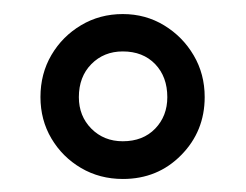

<svg xmlns="http://www.w3.org/2000/svg" viewBox="-20 -842 359 280"><path d="M159.2 -581Q125.5 -581 98.2 -597Q71 -613 55 -640Q39 -667 39 -700.5Q39 -734.5 55 -761.8Q71 -789 98.2 -805.2Q125.5 -821.5 159.1 -821.5Q192.3 -821.5 219.4 -805Q246.5 -788.5 262.5 -761.2Q278.5 -734 278.5 -700.5Q278.5 -650.5 244.2 -615.8Q210 -581 159.2 -581ZM159 -636Q188.5 -636 206.3 -654.4Q224 -672.8 224 -700.3Q224 -730 206.3 -748.5Q188.5 -767 159 -767Q131.5 -767 113.2 -748.5Q95 -730 95 -700.3Q95 -672.8 113.2 -654.4Q131.5 -636 159 -636Z"/></svg>

Font: Libre Caslon Text
Style: Regular
Weight: 400
Designer: Pablo Impallari, Rodrigo Fuenzalida, Katja Schimmel
Foundry: Pablo Impallari, Rodrigo Fuenzalida
Version: Version 2.000